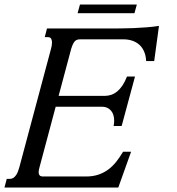

<svg xmlns="http://www.w3.org/2000/svg" viewBox="-87 -844 798 864"><path d="M384.8 -412.6Q399.4 -412.6 413.3 -417.2Q427.2 -421.9 439.9 -432.1Q452.6 -442.4 463.9 -459Q475.1 -475.6 484.4 -499.5H520.5L460.4 -276.9H424.3Q426.8 -290.5 426.8 -300.3Q426.8 -330.6 411.6 -347.2Q396.5 -363.8 371.6 -363.8H163.6L90.8 -91.3Q86.9 -78.1 86.9 -68.4Q86.9 -60.1 91.3 -54.9Q95.7 -49.8 106.9 -49.8H299.8Q331.1 -49.8 355.7 -58.1Q380.4 -66.4 400.4 -81.3Q420.4 -96.2 436.5 -116.7Q452.6 -137.2 466.8 -161.1H502.9L445.3 0H-66.9L-56.6 -39.1H-42Q-33.2 -39.1 -26.4 -43.9Q-19.5 -48.8 -14.4 -56.4Q-9.3 -64 -5.9 -73.2Q-2.4 -82.5 0 -91.3L142.6 -624.5Q144.5 -631.3 145.8 -638.9Q147 -646.5 147 -653.3Q147 -663.1 143.1 -669.9Q139.2 -676.8 128.9 -676.8H114.3L124.5 -715.8H407.2Q427.7 -715.8 455.8 -716.1Q483.9 -716.3 514.2 -717.5Q544.4 -718.8 574.5 -721.2Q604.5 -723.6 628.4 -727.5L606.9 -569.3H570.8Q569.3 -594.2 561.3 -612.5Q553.2 -630.9 539.8 -642.8Q526.4 -654.8 508.1 -660.9Q489.7 -667 468.8 -667H272.5Q254.9 -667 246.6 -654.5Q238.3 -642.1 233.4 -624.5L176.8 -412.6ZM262.2 -784.7 272.9 -823.7H528.8L518.1 -784.7Z"/></svg>

Font: Arian Grqi
Style: Italic
Weight: 400
Italic angle: -15°
Designer: Ruben Hakobyan (Tarumian)
Foundry: Ruben Hakobyan (Tarumian)
Version: Version 1.002